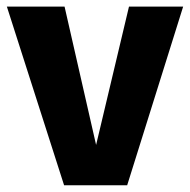

<svg xmlns="http://www.w3.org/2000/svg" viewBox="-26 -551 564 571"><path d="M357.6 -531.4H518.7L352.2 0H164.6L-5.6 -531.4H166L259.8 -120Z"/></svg>

Font: Fira Sans Variable
Style: Regular
Weight: 400
Designer: Carrois Corporate & Edenspiekermann AG
Foundry: Carrois Corporate GbR & Edenspiekermann AG
Version: Version 4.202